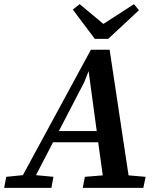

<svg xmlns="http://www.w3.org/2000/svg" viewBox="-57 -903 768 923"><path d="M-37 0 -27 -53 53 -61 380 -664H470L561 -60L643 -53L632 0H341L351 -53L437 -60L415 -219H198L116 -61L200 -53L190 0ZM348 -508 226 -273H408L369 -561ZM326 -883 440 -788 587 -883 611 -854 463 -716H399L293 -857Z"/></svg>

Font: Source Serif 4 SmText Semibold
Style: Italic
Weight: 600
Italic angle: -12°
Designer: Frank Grießhammer
Foundry: Adobe
Version: Version 4.005;hotconv 1.1.0;makeotfexe 2.6.0